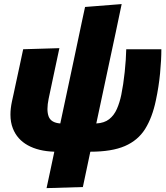

<svg xmlns="http://www.w3.org/2000/svg" viewBox="-20 -748 836 965"><path d="M214 197.5Q223.5 153 233 109Q242 65 253 14.5Q173.5 12 119.8 -17.8Q66 -47.5 44.5 -103Q32.5 -133.5 32.5 -172Q32.5 -202.5 40 -238Q45 -260 49 -278.8Q53 -297.5 57 -316.5Q69.5 -374.5 78.5 -416Q87.5 -457.5 96.5 -500.5L278.5 -506Q262 -428.5 248 -363Q234 -297.5 224.5 -252Q218.5 -223 218.5 -200.5Q218.5 -178.5 224.5 -162.5Q236.5 -131 283 -127.5L351.5 -449Q365 -512.5 374.5 -558Q384 -603.5 391.8 -640Q399.5 -676.5 407.5 -713L591.5 -727.5Q575.5 -652.5 561.5 -584.5Q547 -516.5 532 -446.5Q517 -376.5 499.5 -294L464 -127.5Q504 -129.5 528.8 -149Q553.5 -168.5 567.5 -200.5Q581.5 -232.5 589.5 -271Q600 -322 606.8 -386Q613.5 -450 614.5 -500.5H791Q791 -447 784.5 -379.2Q778 -311.5 763.5 -244Q745.5 -157.5 709.5 -100Q673.5 -42.5 607.8 -14Q542 14.5 434 14.5Q424.5 60.5 415.2 103.5Q406 146.5 396.5 192Z"/></svg>

Font: Heraclito ExtraBold
Style: Italic
Weight: 800
Italic angle: -12°
Designer: Kostas Bartsokas (font) & Cristiano Sobral (main changes)
Foundry: Kostas Bartsokas (font) & Cristiano Sobral (main changes)
Version: Version 1.00;July 8, 2020;FontCreator 13.0.0.2655 64-bit